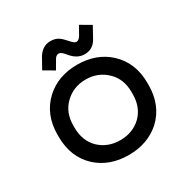

<svg xmlns="http://www.w3.org/2000/svg" viewBox="-159 -816 939 966"><g transform="rotate(-30 310.0 -333.0)"><path d="M579 -254V-242Q579 -124 502 -52Q428 14 318 14Q207 14 134 -52Q57 -124 57 -242V-254Q57 -371 134 -443Q207 -510 318 -510Q429 -510 502 -443Q579 -371 579 -254ZM196 -119Q245 -72 318 -72Q391 -72 440 -119Q487 -166 487 -242V-254Q487 -330 439 -376Q390 -424 318 -424Q246 -424 197 -376Q149 -330 149 -254V-242Q149 -166 196 -119ZM261 -680Q284 -680 301 -671Q316 -663 332 -645Q351 -624 356 -620Q365 -611 374 -611Q388 -611 400 -631L424 -674L427 -679L487 -644L453 -582Q428 -536 379 -536Q337 -536 304 -575Q297 -584 284 -597Q274 -605 266 -605Q250 -605 240 -586L215 -543L212 -538L152 -573L186 -634Q214 -680 261 -680Z"/></g></svg>

Font: Rilu
Style: Bold
Weight: 500
Designer: Alí Sinisterra
Foundry: Alí Sinisterra
Version: ""